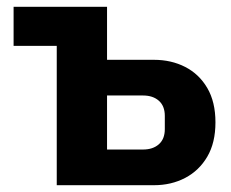

<svg xmlns="http://www.w3.org/2000/svg" viewBox="-20 -545 679 565"><path d="M147 0V-410H20V-525H295V-369H433Q484 -369 525 -348Q566 -327 590 -286Q614 -245 614 -185Q614 -125 590 -84Q566 -43 525 -21.5Q484 0 433 0ZM295 -105H401Q430 -105 447.5 -120.5Q465 -136 465 -165V-204Q465 -233 447.5 -248.5Q430 -264 401 -264H295Z"/></svg>

Font: IBM Plex Sans Var
Style: Regular
Weight: 400
Designer: Mike Abbink, Paul van der Laan, Pieter van Rosmalen
Foundry: Bold Monday
Version: Version 3.000